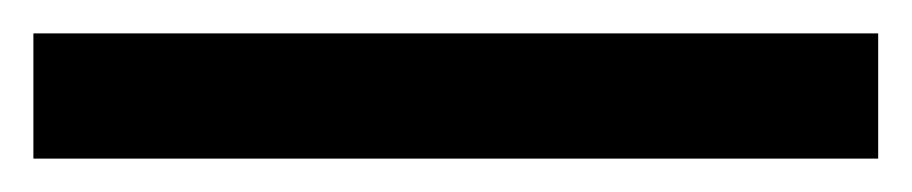

<svg xmlns="http://www.w3.org/2000/svg" viewBox="-23 -855 546 115"><path d="M503 -760H-3V-835H503Z"/></svg>

Font: Noto Sans Ol Chiki Medium
Style: Regular
Weight: 500
Designer: Monotype Design Team, Lewis McGuffie
Foundry: Monotype Imaging Inc.
Version: Version 2.003; ttfautohint (v1.8.4.7-5d5b)